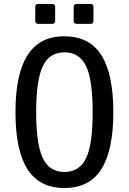

<svg xmlns="http://www.w3.org/2000/svg" viewBox="-20 -923 642 957"><path d="M170.4 -804.2Q155.8 -804.2 155.8 -818.8V-888.7Q155.8 -903.3 170.4 -903.3H240.2Q254.9 -903.3 254.9 -888.7V-818.8Q254.9 -804.2 240.2 -804.2ZM361.8 -804.2Q347.2 -804.2 347.2 -818.8V-888.7Q347.2 -903.3 361.8 -903.3H431.2Q445.8 -903.3 445.8 -888.7V-818.8Q445.8 -804.2 431.2 -804.2ZM300.8 14.2Q177.2 14.2 117.2 -79.1Q57.1 -171.9 57.1 -363.8Q57.1 -555.2 117.7 -648.4Q147.9 -695.3 193.1 -718.8Q238.3 -742.2 300.8 -742.2Q360.8 -742.2 407.2 -719.7Q453.6 -697.3 484.9 -648.4Q544.9 -554.7 544.9 -363.8Q544.9 -173.3 484.9 -79.6Q453.6 -30.8 407.2 -8.3Q360.8 14.2 300.8 14.2ZM300.8 -65.9Q376 -65.9 409.2 -134.8Q441.9 -202.1 441.9 -363.8Q441.9 -524.9 409.2 -593.3Q376 -662.1 300.8 -662.1Q226.1 -662.1 193.4 -593.3Q160.2 -523.9 160.2 -363.8Q160.2 -204.1 193.4 -134.8Q226.1 -65.9 300.8 -65.9Z"/></svg>

Font: Hack
Style: Regular
Weight: 400
Monospace: yes
Designer: Christopher Simpkins
Foundry: Christopher Simpkins
Version: Version 2.019; ttfautohint (v1.4.1) -l 4 -r 80 -G 350 -x 0 -